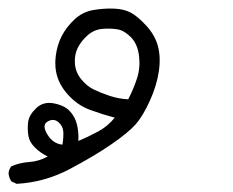

<svg xmlns="http://www.w3.org/2000/svg" viewBox="-37 -127 557 459"><path d="M2.9 312.5 -9.8 306.6Q-15.6 297.9 -16.6 287.1Q-15.6 277.3 -9.8 270.5Q10.7 261.7 33.2 260.3Q55.7 258.8 77.1 247.1Q60.5 239.3 46.9 226.1Q33.2 212.9 30.8 196.8Q28.3 180.7 30.3 164.6Q32.2 148.4 49.3 131.8Q66.4 115.2 91.8 120.1Q117.2 125 129.9 138.7Q142.6 152.3 147 170.9Q151.4 189.5 150.4 210Q175.8 199.2 198.2 187Q220.7 174.8 237.3 154.3Q208 146.5 179.7 136.2Q151.4 126 129.9 104Q108.4 82 100.6 58.1Q92.8 34.2 96.2 7.3Q99.6 -19.5 110.4 -40.5Q121.1 -61.5 140.6 -80.1Q160.2 -98.6 186 -103Q211.9 -107.4 235.4 -106.4Q258.8 -105.5 274.9 -97.2Q291 -88.9 312 -66.4Q333 -43.9 340.3 -17.6Q347.7 8.8 342.8 43Q337.9 77.1 321.3 113.8Q304.7 150.4 287.6 169.9Q270.5 189.5 229.5 217.8Q188.5 246.1 129.4 277.3Q70.3 308.6 2.9 312.5ZM112.3 218.8Q115.2 201.2 114.3 187.5Q113.3 173.8 102.1 164.6Q90.8 155.3 76.7 163.6Q62.5 171.9 76.2 194.3Q89.8 216.8 112.3 218.8ZM269.5 110.4Q282.2 85.9 290.5 60.5Q298.8 35.2 295.4 6.8Q292 -21.5 276.4 -37.6Q260.7 -53.7 245.1 -56.6Q229.5 -59.6 209 -58.1Q188.5 -56.6 172.9 -43Q157.2 -29.3 148.9 -12.7Q140.6 3.9 142.1 24.9Q143.6 45.9 157.2 62.5Q170.9 79.1 187 86.9Q203.1 94.7 225.1 102.1Q247.1 109.4 269.5 110.4Z"/></svg>

Font: JasonHandwriting4
Style: Regular
Weight: 400
Version: Version 1.01.21